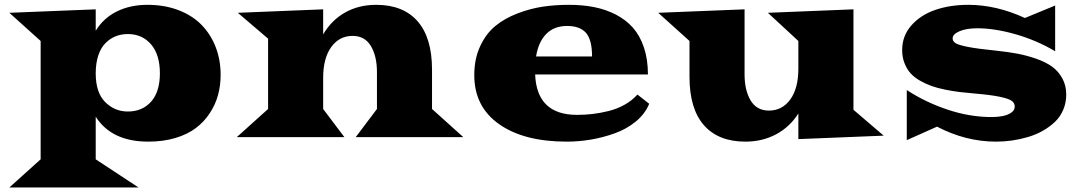

<svg xmlns="http://www.w3.org/2000/svg" viewBox="-20 -580 4579 812"><path d="M151.9 93.8V-406.7L19.5 -525.9L384.8 -540.5V-450.2Q418.5 -504.4 474.9 -532Q531.2 -559.6 603.5 -559.6Q677.2 -559.6 736.6 -536.4Q795.9 -513.2 834.2 -472.9Q872.6 -432.6 892.8 -379.2Q913.1 -325.7 913.1 -263.7Q913.1 -218.8 902.1 -178.2Q891.1 -137.7 867.2 -101.3Q843.3 -64.9 808.1 -38.3Q772.9 -11.7 721.4 3.7Q669.9 19 606.9 19Q452.1 19 384.8 -86.4V93.8L565.9 212.9H19.5ZM384.8 -270Q384.8 -188.5 424.8 -148.4Q464.8 -108.4 520.5 -108.4Q582 -108.4 619.1 -150.1Q656.2 -191.9 656.2 -270Q656.2 -348.6 618.9 -392.3Q581.5 -436 520.5 -436Q493.2 -436 469.7 -426.8Q446.3 -417.5 426.8 -398.4Q407.2 -379.4 396 -346.4Q384.8 -313.5 384.8 -270Z M981.4 0 1113.8 -119.1V-416.5L985.8 -525.9L1346.7 -540.5V-434.6Q1381.8 -494.6 1439.5 -527.1Q1497.1 -559.6 1570.8 -559.6Q1685.1 -559.6 1746.1 -490Q1807.1 -420.4 1807.1 -285.2V-119.1L1939.5 0H1484.4L1574.2 -119.1V-274.9Q1574.2 -342.3 1548.6 -385.3Q1522.9 -428.2 1471.2 -428.2Q1415 -428.2 1380.9 -381.1Q1346.7 -334 1346.7 -250.5V-119.1L1436.5 0Z M1985.8 -262.2Q1985.8 -331.1 2010.7 -384.5Q2035.6 -438 2075 -470.2Q2114.3 -502.4 2168.5 -523.2Q2222.7 -543.9 2275.4 -551.8Q2328.1 -559.6 2385.7 -559.6Q2444.3 -559.6 2493.4 -549.8Q2542.5 -540 2585 -518.1Q2627.4 -496.1 2657 -462.6Q2686.5 -429.2 2703.4 -378.9Q2720.2 -328.6 2720.2 -265.1H2243.2Q2250 -94.2 2420.4 -94.2Q2453.6 -94.2 2485.6 -97.9Q2517.6 -101.6 2553.5 -110.4Q2589.4 -119.1 2621.3 -137Q2653.3 -154.8 2675.8 -180.2L2725.6 -141.1Q2708 -98.1 2668.7 -65.9Q2629.4 -33.7 2579.1 -15.9Q2528.8 2 2478 10.5Q2427.2 19 2376.5 19Q2195.8 19 2090.8 -54.9Q1985.8 -128.9 1985.8 -262.2ZM2247.1 -341.3H2483.9Q2483.9 -411.6 2458.3 -440.9Q2432.6 -470.2 2378.4 -470.2Q2323.7 -470.2 2290.5 -436.8Q2257.3 -403.3 2247.1 -341.3Z M2896 -255.4V-406.7L2763.7 -525.9L3128.9 -540.5V-265.6Q3128.9 -198.2 3154.5 -155.3Q3180.2 -112.3 3231.9 -112.3Q3288.1 -112.3 3322.3 -159.4Q3356.4 -206.5 3356.4 -290V-406.7L3227.5 -525.9L3589.4 -540.5V-115.7L3717.3 -6.3L3356.4 8.3V-100.1Q3320.3 -43 3262.2 -12Q3204.1 19 3132.3 19Q3018.1 19 2957 -50.5Q2896 -120.1 2896 -255.4Z M3814.9 12.7V-199.2Q3894 -147.5 3987.8 -116.2Q4081.5 -85 4172.9 -85Q4199.2 -85 4220.5 -89.1Q4241.7 -93.3 4256.6 -103.5Q4271.5 -113.8 4271.5 -129.4Q4271.5 -144 4259 -153.3Q4246.6 -162.6 4208.5 -170.7Q4170.4 -178.7 4100.6 -184.6Q4065.4 -187.5 4037.8 -190.9Q4010.3 -194.3 3977.3 -200.9Q3944.3 -207.5 3919.7 -216.3Q3895 -225.1 3870.6 -239Q3846.2 -252.9 3830.6 -270.5Q3814.9 -288.1 3805.2 -313Q3795.4 -337.9 3795.4 -368.2Q3795.4 -428.2 3834.2 -472.4Q3873 -516.6 3935.5 -538.1Q3998 -559.6 4075.2 -559.6Q4193.4 -559.6 4314.5 -503.9L4442.4 -556.6V-363.3Q4363.8 -409.7 4275.1 -435.1Q4186.5 -460.4 4113.3 -460.4Q4067.4 -460.4 4038.1 -448Q4008.8 -435.5 4008.8 -417.5Q4008.8 -405.3 4021.7 -397.2Q4034.7 -389.2 4075.2 -381.3Q4115.7 -373.5 4193.4 -365.7Q4244.1 -360.4 4283.9 -352.8Q4323.7 -345.2 4363.8 -331.1Q4403.8 -316.9 4430.2 -297.6Q4456.5 -278.3 4472.9 -248.3Q4489.3 -218.3 4489.3 -180.2Q4489.3 -145.5 4476.6 -115.7Q4463.9 -85.9 4441.7 -64.7Q4419.4 -43.5 4390.6 -27.1Q4361.8 -10.7 4328.1 -0.7Q4294.4 9.3 4260.5 14.2Q4226.6 19 4192.9 19Q4064 19 3942.9 -44.4Z"/></svg>

Font: Goblin
Style: Regular
Weight: 400
Designer: Riccardo De Franceschi
Foundry: Sorkin Type Co.
Version: Version 1.001